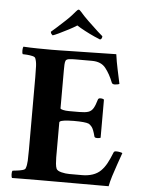

<svg xmlns="http://www.w3.org/2000/svg" viewBox="-58 -896 702 944"><g transform="rotate(5 293.5 -423.5)"><path d="M409 -713Q403 -715 380.5 -725Q358 -735 332.5 -748.5Q307 -762 292 -772Q277 -762 252 -749Q227 -736 205 -725.5Q183 -715 175 -713Q172 -715 168.5 -719.5Q165 -724 165 -730Q171 -735 187.5 -749.5Q204 -764 235 -793Q253 -810 263 -821.5Q273 -833 279 -840Q287 -850 292 -850Q295 -850 298 -847Q301 -844 305 -840Q314 -830 322.5 -820.5Q331 -811 346 -797Q379 -765 396 -750Q413 -735 419 -730Q419 -716 409 -713ZM177 -642Q189 -642 219.5 -642.5Q250 -643 289.5 -644Q329 -645 370 -645.5Q411 -646 444.5 -647Q478 -648 495 -648Q500 -611 508 -574Q516 -537 523 -504Q521 -502 513 -500.5Q505 -499 500 -499Q488 -499 485 -507Q469 -548 446.5 -576.5Q424 -605 379 -605H298Q282 -605 267.5 -603.5Q253 -602 249 -594Q246 -586 245.5 -574Q245 -562 245 -546Q245 -543 245 -540Q245 -537 245 -534V-359Q245 -355 258 -352Q271 -349 287 -349H338Q367 -349 382.5 -354Q398 -359 407 -374Q416 -389 424 -417Q426 -425 436 -425Q449 -425 454 -420V-232Q453 -231 447.5 -230Q442 -229 437 -229Q424 -229 423 -236Q414 -271 405 -282Q396 -293 389 -296Q372 -303 315 -303Q302 -303 285.5 -302Q269 -301 257 -298Q245 -295 245 -289V-138Q245 -138 245 -136Q245 -131 245 -116.5Q245 -102 246.5 -86Q248 -70 252 -61Q257 -51 277 -46Q297 -41 316 -41H380Q408 -41 431.5 -49Q455 -57 471 -73Q487 -89 499 -111Q511 -133 524 -166Q526 -172 537 -172Q545 -172 555 -170Q565 -168 567 -166Q558 -140 547 -109Q536 -78 527 -49Q518 -20 514 2Q504 2 468 2Q432 2 381 2Q330 2 274.5 2Q219 2 168.5 2Q118 2 82.5 2.5Q47 3 37 3Q34 -2 33.5 -15Q33 -28 37 -33Q44 -34 58 -35.5Q72 -37 85 -40.5Q98 -44 100 -50Q106 -65 107 -88Q108 -111 108 -142V-501Q108 -533 107 -555.5Q106 -578 100 -593Q98 -600 85 -603Q72 -606 58 -607Q44 -608 37 -608Q33 -613 33.5 -627Q34 -641 37 -645Q70 -643 108 -642.5Q146 -642 177 -642Z"/></g></svg>

Font: Amiri
Style: Bold
Weight: 700
Designer: Khaled Hosny
Version: Version 0.113